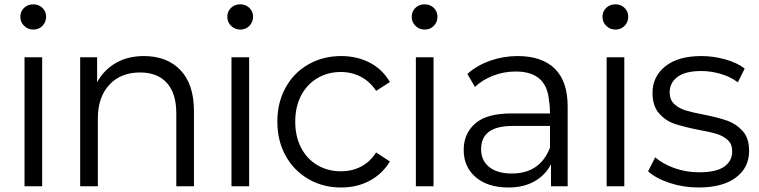

<svg xmlns="http://www.w3.org/2000/svg" viewBox="-20 -844 3437 870"><path d="M72.2 -767.8Q72.2 -792.2 88.9 -808.3Q105.6 -824.4 131.1 -824.4Q155.6 -824.4 172.2 -808.3Q188.9 -792.2 188.9 -768.9Q188.9 -743.3 172.2 -726.7Q155.6 -710 131.1 -710Q106.7 -710 89.4 -726.7Q72.2 -743.3 72.2 -767.8ZM171.1 -584.4V0H91.1V-584.4Z M858.9 -340V0H778.9V-330Q778.9 -421.1 736.1 -468.3Q693.3 -515.6 614.4 -515.6Q526.7 -515.6 475 -459.4Q423.3 -403.3 423.3 -306.7V0H343.3V-584.4H420V-471.1Q450 -526.7 504.4 -558.3Q558.9 -590 632.2 -590Q736.7 -590 797.8 -526.1Q858.9 -462.2 858.9 -340Z M1010 -767.8Q1010 -792.2 1026.7 -808.3Q1043.3 -824.4 1068.9 -824.4Q1093.3 -824.4 1110 -808.3Q1126.7 -792.2 1126.7 -768.9Q1126.7 -743.3 1110 -726.7Q1093.3 -710 1068.9 -710Q1044.4 -710 1027.2 -726.7Q1010 -743.3 1010 -767.8ZM1108.9 -584.4V0H1028.9V-584.4Z M1236.7 -293.3Q1236.7 -378.9 1273.9 -446.7Q1311.1 -514.4 1377.2 -552.2Q1443.3 -590 1525.6 -590Q1597.8 -590 1655.6 -560Q1713.3 -530 1746.7 -472.2L1684.4 -432.2Q1656.7 -474.4 1615 -496.1Q1573.3 -517.8 1524.4 -517.8Q1465.6 -517.8 1418.3 -490Q1371.1 -462.2 1344.4 -411.1Q1317.8 -360 1317.8 -293.3Q1317.8 -225.6 1344.4 -174.4Q1371.1 -123.3 1418.3 -95.6Q1465.6 -67.8 1524.4 -67.8Q1574.4 -67.8 1615.6 -88.9Q1656.7 -110 1684.4 -153.3L1746.7 -112.2Q1712.2 -55.6 1655 -25Q1597.8 5.6 1525.6 5.6Q1443.3 5.6 1377.2 -32.8Q1311.1 -71.1 1273.9 -138.9Q1236.7 -206.7 1236.7 -293.3Z M1845.6 -767.8Q1845.6 -792.2 1862.2 -808.3Q1878.9 -824.4 1904.4 -824.4Q1928.9 -824.4 1945.6 -808.3Q1962.2 -792.2 1962.2 -768.9Q1962.2 -743.3 1945.6 -726.7Q1928.9 -710 1904.4 -710Q1880 -710 1862.8 -726.7Q1845.6 -743.3 1845.6 -767.8ZM1944.4 -584.4V0H1864.4V-584.4Z M2552.2 -362.2V0H2476.7V-100Q2451.1 -50 2401.7 -22.2Q2352.2 5.6 2284.4 5.6Q2190 5.6 2135.6 -41.1Q2081.1 -87.8 2081.1 -164.4Q2081.1 -238.9 2133.3 -284.4Q2185.6 -330 2296.7 -330H2472.2Q2472.2 -363.3 2467.8 -386.7Q2457.8 -520 2316.7 -520Q2263.3 -520 2214.4 -501.1Q2165.6 -482.2 2132.2 -450L2097.8 -508.9Q2141.1 -547.8 2201.1 -568.9Q2261.1 -590 2325.6 -590Q2435.6 -590 2493.9 -532.8Q2552.2 -475.6 2552.2 -362.2ZM2472.2 -175.6V-273.3H2302.2Q2160 -273.3 2160 -167.8Q2160 -116.7 2196.7 -87.2Q2233.3 -57.8 2298.9 -57.8Q2427.8 -57.8 2472.2 -175.6Z M2710 -767.8Q2710 -792.2 2726.7 -808.3Q2743.3 -824.4 2768.9 -824.4Q2793.3 -824.4 2810 -808.3Q2826.7 -792.2 2826.7 -768.9Q2826.7 -743.3 2810 -726.7Q2793.3 -710 2768.9 -710Q2744.4 -710 2727.2 -726.7Q2710 -743.3 2710 -767.8ZM2808.9 -584.4V0H2728.9V-584.4Z M2916.7 -67.8 2948.9 -131.1Q2983.3 -101.1 3036.1 -82.2Q3088.9 -63.3 3147.8 -63.3Q3225.6 -63.3 3261.7 -88.9Q3297.8 -114.4 3297.8 -158.9Q3297.8 -191.1 3277.8 -209.4Q3257.8 -227.8 3227.2 -237.2Q3196.7 -246.7 3145.6 -255.6Q3078.9 -268.9 3037.2 -282.8Q2995.6 -296.7 2966.1 -330.6Q2936.7 -364.4 2936.7 -423.3Q2936.7 -496.7 2994.4 -543.3Q3052.2 -590 3157.8 -590Q3212.2 -590 3266.1 -575Q3320 -560 3354.4 -533.3L3323.3 -471.1Q3288.9 -496.7 3245 -509.4Q3201.1 -522.2 3157.8 -522.2Q3085.6 -522.2 3050 -495.6Q3014.4 -468.9 3014.4 -425.6Q3014.4 -392.2 3035 -372.8Q3055.6 -353.3 3086.1 -343.9Q3116.7 -334.4 3170 -324.4Q3236.7 -311.1 3276.7 -296.7Q3316.7 -282.2 3345.6 -250Q3374.4 -217.8 3374.4 -160Q3374.4 -84.4 3314.4 -39.4Q3254.4 5.6 3144.4 5.6Q3076.7 5.6 3014.4 -15Q2952.2 -35.6 2916.7 -67.8Z"/></svg>

Font: Paperlogy 4 Regular
Style: Regular
Weight: 400
Designer: redesigned by Lee Juim, glyphs from Gmarket Sans & Montserrat
Foundry: PT&
Version: Version 1.001